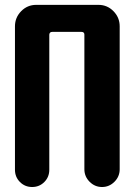

<svg xmlns="http://www.w3.org/2000/svg" viewBox="-20 -750 540 770"><path d="M375 -730.5Q410.2 -730.5 435.1 -705.1Q460 -679.7 460 -644.5V-71.3Q460 -42 439 -21Q418 0 389.2 0Q360.4 0 339.4 -21Q318.4 -42 318.4 -71.3V-611.3Q318.4 -622.1 306.6 -622.1H189.5Q178.7 -622.1 177.7 -611.3V-69.3Q177.7 -40 157.7 -20Q137.7 0 108.9 0Q80.1 0 60.1 -20Q40 -40 40 -69.3V-644.5Q40 -679.7 64.9 -705.1Q89.8 -730.5 125 -730.5Z"/></svg>

Font: Rounded-X Mgen+ 1mn bold
Style: Bold
Weight: 700
Designer: [Source Han Sans]
Ryoko NISHIZUKA  (kana & ideographs); Paul D. Hunt (Latin, Greek & Cyrillic); Wenlong ZHANG  (bopomofo
Version: Version 1.059.20150602